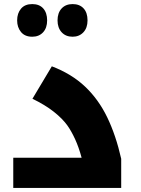

<svg xmlns="http://www.w3.org/2000/svg" viewBox="-20 -921 692 941"><path d="M45 -148H380Q366 -200 348 -239Q330 -278 311 -305Q287 -339 244 -373Q201 -407 139 -437L234 -596Q331 -559 397 -496.5Q463 -434 505.5 -346Q548 -258 574 -143V0H45ZM138 -741Q102 -741 83 -764Q64 -787 64 -821Q64 -856 83 -878.5Q102 -901 138 -901Q173 -901 192 -879.5Q211 -858 211 -821Q211 -784 191 -762.5Q171 -741 138 -741ZM336 -741Q302 -741 282 -763Q262 -785 262 -821Q262 -858 282 -879.5Q302 -901 336 -901Q370 -901 389.5 -880Q409 -859 409 -821Q409 -784 388.5 -762.5Q368 -741 336 -741Z"/></svg>

Font: Noto Kufi Arabic Black
Style: Regular
Weight: 900
Designer: Monotype Design Team, David Williams, Khaled Hosny
Foundry: Google LLC
Version: Version 2.109; ttfautohint (v1.8.4.7-5d5b)